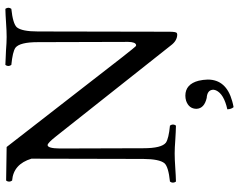

<svg xmlns="http://www.w3.org/2000/svg" viewBox="-110 -580 916 737"><g transform="rotate(-90 348.5 -212.0)"><path d="M349.1 41Q393.6 41 406.7 92.3Q410.6 108.9 411.1 127Q411.1 197.8 328.6 220.7Q316.9 224.1 305.2 226.1Q297.4 217.3 296.9 202.1Q356 189 369.6 158.7Q371.6 153.3 372.1 148.9Q372.1 127.4 346.2 123.5Q343.3 123 340.8 123Q300.3 113.8 298.8 84Q298.8 54.7 329.6 43.9Q339.4 41 349.1 41ZM554.7 -524.9Q554.7 -594.7 533.2 -611.3Q517.6 -622.1 467.3 -627Q459 -638.7 467.3 -649.9Q491.2 -649.4 522.5 -647.5Q553.7 -645 574.7 -645Q596.7 -645 628.2 -647.2Q659.7 -649.4 682.6 -649.9Q690.9 -638.2 682.6 -627Q626 -621.1 611.8 -606Q595.7 -586.4 595.7 -524.9L594.7 -21Q594.7 4.9 589.8 8.3Q586.4 9.8 582.5 9.8Q559.6 8.8 542.5 -14.2L193.4 -455.1Q168 -487.3 159.7 -487.8Q147 -487.8 146.5 -440.9Q146.5 -439.5 146.5 -439L147.5 -120.1Q147.5 -50.3 168.9 -33.7Q184.6 -22.9 234.4 -18.1Q242.7 -6.3 234.4 4.9Q210.4 4.4 179.7 2.4Q148.4 0 127.4 0Q105.5 0 73.7 2.2Q42 4.4 19.5 4.9Q11.2 -6.8 19.5 -18.1Q76.2 -23.9 89.8 -39.1Q106 -58.6 106.4 -120.1L107.4 -549.8Q86.4 -619.1 23.4 -624Q15.1 -635.7 23.4 -647L152.3 -645L495.6 -203.1Q535.2 -152.8 538.1 -150.4Q541 -147.9 543.5 -147.9Q555.2 -149.9 555.7 -178.2Z"/></g></svg>

Font: Linux Libertine Display O
Style: Regular
Weight: 400
Designer: Philipp H. Poll
Foundry: Philipp H. Poll
Version: Version 5.0.9